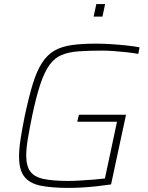

<svg xmlns="http://www.w3.org/2000/svg" viewBox="-20 -909 723 937"><path d="M316 8Q234 8 180 -2.5Q126 -13 99.5 -46Q73 -79 73 -145Q73 -182 80.5 -231Q88 -280 101 -344Q121 -438 140.5 -501Q160 -564 185.5 -603Q211 -642 246 -662Q281 -682 330 -689Q379 -696 447 -696Q483 -696 522.5 -693.5Q562 -691 599 -687Q636 -683 661 -678L655 -646Q627 -651 594.5 -654.5Q562 -658 532 -660Q502 -662 480 -662Q413 -662 364 -658.5Q315 -655 280.5 -640.5Q246 -626 221.5 -592Q197 -558 177 -498.5Q157 -439 137 -344Q124 -280 116 -232.5Q108 -185 108 -150Q108 -99 128 -72Q148 -45 193.5 -35.5Q239 -26 314 -26Q338 -26 371 -28Q404 -30 436.5 -32.5Q469 -35 492 -38L551 -315H357L365 -349H595L522 -9Q489 -4 452.5 0Q416 4 381 6Q346 8 316 8ZM437 -828 450 -889H493L480 -828Z"/></svg>

Font: Saira Thin Thin
Style: Italic
Weight: 250
Italic angle: -12°
Version: Version 1.101